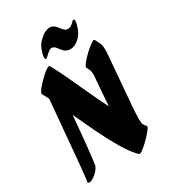

<svg xmlns="http://www.w3.org/2000/svg" viewBox="-215 -1011 1000 1122"><g transform="rotate(-30 285.0 -450.5)"><path d="M191 -706Q218 -658 247.5 -594.5Q277 -531 308.5 -462.5Q340 -394 372 -330Q375 -365 378 -406.5Q381 -448 385 -496Q388 -523 388 -537Q388 -554 384 -564.5Q380 -575 371 -591Q368 -596 378.5 -611Q389 -626 407 -644.5Q425 -663 444 -679.5Q463 -696 477.5 -704.5Q492 -713 495 -707Q506 -686 513 -671Q520 -656 520 -626Q520 -620 520 -613Q520 -606 519 -598Q509 -469 501.5 -385.5Q494 -302 490.5 -253Q487 -204 487 -178Q487 -150 492 -140Q497 -130 507 -120Q512 -116 502 -101.5Q492 -87 475 -68.5Q458 -50 439.5 -33Q421 -16 406 -6Q391 4 387 0Q386 -1 384 -2Q379 -7 376 -10Q342 -46 306 -107.5Q270 -169 234 -243.5Q198 -318 164 -392Q160 -342 155 -290Q150 -238 145.5 -193Q141 -148 137 -115.5Q133 -83 131 -72Q127 -56 112.5 -39.5Q98 -23 81 -12Q64 -1 52 -1Q45 -1 42 -6Q44 -14 47.5 -46Q51 -78 55.5 -124.5Q60 -171 64.5 -225.5Q69 -280 74 -333Q79 -386 83 -431Q87 -476 89.5 -504.5Q92 -533 92 -537Q92 -540 93 -542Q80 -568 69 -588Q66 -593 76.5 -608.5Q87 -624 104.5 -642.5Q122 -661 140.5 -678Q159 -695 173.5 -703.5Q188 -712 191 -706ZM40 -13Q40 -13 40 -12Q40 -11 42 -6Q41 -4 41 -4Q40 -4 40 -13ZM415 -767Q397 -748 379.5 -739.5Q362 -731 345 -731Q335 -731 326 -734Q312 -739 301 -751Q290 -763 281 -775.5Q272 -788 262 -791Q256 -793 252 -793Q245 -793 235 -786.5Q225 -780 208 -763Q198 -753 193 -753Q187 -753 187 -766Q187 -783 197.5 -812Q208 -841 224 -857Q250 -884 269 -893Q288 -902 301 -902Q311 -902 318 -899Q332 -894 342.5 -881.5Q353 -869 362.5 -857Q372 -845 382 -842Q385 -841 393 -841Q404 -841 414 -847Q424 -853 433 -863Q441 -872 447 -872Q453 -872 453 -860Q453 -843 442 -813.5Q431 -784 415 -767Z"/></g></svg>

Font: Ga Maamli
Style: Regular
Weight: 400
Designer: Afotey Clement Nii Odai, Ama Asantewa Diaka, David Abbey-Thompson
Foundry: Sorkin Type Co.
Version: Version 1.000; ttfautohint (v1.8.4.7-5d5b)